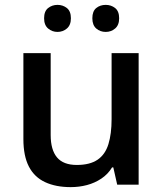

<svg xmlns="http://www.w3.org/2000/svg" viewBox="-20 -758 670 788"><path d="M549 -540V0H461L445 -71H440Q423 -43 396 -25Q369 -7 337 1.5Q305 10 270 10Q209 10 165 -10.5Q121 -31 98.5 -74.5Q76 -118 76 -187V-540H188V-204Q188 -143 214 -112Q240 -81 295 -81Q349 -81 380.5 -102.5Q412 -124 425 -166.5Q438 -209 438 -269V-540ZM161 -683Q161 -712 177.5 -725Q194 -738 216 -738Q238 -738 254.5 -725Q271 -712 271 -683Q271 -655 254.5 -641Q238 -627 216 -627Q194 -627 177.5 -641Q161 -655 161 -683ZM359 -683Q359 -712 375 -725Q391 -738 414 -738Q436 -738 452.5 -725Q469 -712 469 -683Q469 -655 452.5 -641Q436 -627 414 -627Q391 -627 375 -641Q359 -655 359 -683Z"/></svg>

Font: Noto Sans Oriya Medium
Style: Regular
Weight: 500
Version: Version 2.003